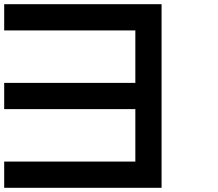

<svg xmlns="http://www.w3.org/2000/svg" viewBox="-20 -895 1040 915"><path d="M0 0V-125H625V-375H0V-500H625V-750H0V-875H750V0Z"/></svg>

Font: Galmuri7 Regular
Style: Regular
Weight: 400
Designer: Lee Minseo (quiple)
Version: Version 2.399;hotconv 1.1.1;makeotfexe 2.6.0 DEVELOPMENT